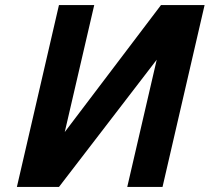

<svg xmlns="http://www.w3.org/2000/svg" viewBox="-20 -742 832 762"><path d="M214 -722H354L237 -218L619 -722H792L625 0H485L602 -505L214 0H47Z"/></svg>

Font: Perun
Style: Bold Italic
Weight: 700
Italic angle: -12°
Foundry: Copyright (c) Stefan Peev, Context Ltd, 2016
Version: Version 1.027